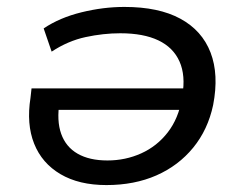

<svg xmlns="http://www.w3.org/2000/svg" viewBox="-20 -525 710 554"><path d="M287 9Q208 9 154.5 -22.5Q101 -54 78.5 -110.5Q56 -167 68 -243L71 -270H531L523 -208H123L152 -232Q143 -177 156.5 -139Q170 -101 204 -81.5Q238 -62 290 -62Q342 -62 387.5 -82.5Q433 -103 464 -143Q495 -183 505 -241L506 -249Q516 -307 498 -347.5Q480 -388 437 -408.5Q394 -429 327 -429Q278 -429 227 -418Q176 -407 129 -376L106 -443Q152 -474 215 -489.5Q278 -505 339 -505Q438 -505 500.5 -471Q563 -437 587.5 -373.5Q612 -310 595 -222Q580 -151 537.5 -99Q495 -47 431.5 -19Q368 9 287 9Z"/></svg>

Font: Nunito Sans 7pt SemiExpanded
Style: Italic
Weight: 400
Width: 6
Italic angle: -9°
Designer: Vernon Adams
Foundry: Vernon Adams
Version: Version 3.101;gftools[0.9.27]